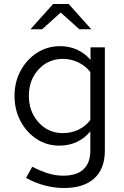

<svg xmlns="http://www.w3.org/2000/svg" viewBox="-20 -726 622 965"><path d="M301 219Q252 219 202.5 205.5Q153 192 111 168L142 112Q187 135 224 146Q261 157 298 157Q365 157 399.5 125Q434 93 434 32V-66Q406 -31 366 -12.5Q326 6 278 6Q215 6 164 -27.5Q113 -61 83 -117.5Q53 -174 53 -244Q53 -314 83.5 -370.5Q114 -427 166 -460.5Q218 -494 282 -494Q328 -494 367 -476.5Q406 -459 435 -425V-488H507V31Q507 122 454 170.5Q401 219 301 219ZM296 -57Q339 -57 375 -74.5Q411 -92 434 -123V-364Q410 -395 373.5 -412.5Q337 -430 296 -430Q247 -430 208.5 -406Q170 -382 147.5 -340Q125 -298 125 -244Q125 -191 147.5 -148.5Q170 -106 208.5 -81.5Q247 -57 296 -57ZM379 -579 285 -663 192 -579H133L247 -706H325L439 -579Z"/></svg>

Font: Red Hat Text VF
Style: Regular
Weight: 300
Designer: Pentagram, MCKL
Foundry: Pentagram, MCKL
Version: Version 1.023